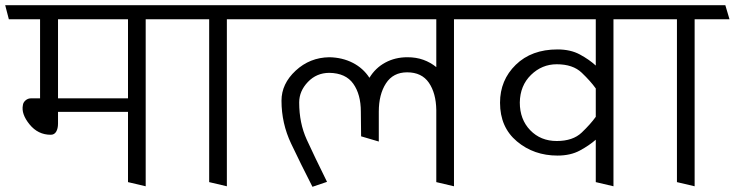

<svg xmlns="http://www.w3.org/2000/svg" viewBox="-31 -700 2824 738"><path d="M461 -270H192V-225Q192 -206 185 -194Q178 -182 164 -182Q115 -182 82.5 -222Q50 -262 57 -296Q58 -306 67 -314Q76 -322 88 -322H123V-626H3L-11 -680H647L662 -626H529V16L461 0ZM461 -626H192V-322H461Z M773 0V-626H653L639 -680H959L975 -626H841V16Z M1646 0V-277Q1645 -342 1617.5 -382Q1590 -422 1534 -422Q1480 -422 1452.5 -379.5Q1425 -337 1425 -271V-156L1357 -176L1356 -271Q1356 -337 1327 -378Q1298 -419 1235 -420Q1186 -420 1152.5 -385Q1119 -350 1119 -306Q1119 -227 1148 -163.5Q1177 -100 1226 -1L1170 18Q1125 -70 1088 -148Q1051 -226 1051 -313Q1051 -378 1105.5 -428.5Q1160 -479 1235 -480Q1285 -479 1325 -458.5Q1365 -438 1389 -401Q1412 -439 1450 -459.5Q1488 -480 1535 -480Q1569 -480 1596.5 -470Q1624 -460 1646 -442V-626H967L953 -680H1832L1847 -626H1714V16Z M2259 0V-163Q2234 -141 2198 -121.5Q2162 -102 2112 -102Q2021 -102 1956 -156.5Q1891 -211 1891 -305Q1891 -392 1951.5 -451Q2012 -510 2112 -510Q2162 -510 2198 -490.5Q2234 -471 2259 -448V-626H1839L1825 -680H2445L2460 -626H2327V16ZM2109 -453Q2052 -453 2010 -412Q1968 -371 1967 -306Q1967 -241 2007 -199.5Q2047 -158 2109 -158Q2171 -158 2205 -190.5Q2239 -223 2259 -251V-360Q2239 -388 2205 -420.5Q2171 -453 2109 -453Z M2571 0V-626H2451L2437 -680H2757L2773 -626H2639V16Z"/></svg>

Font: Palanquin Light
Style: Regular
Weight: 300
Designer: Pria Ravichandran
Version: Version 1.0.4